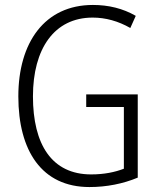

<svg xmlns="http://www.w3.org/2000/svg" viewBox="-20 -745 639 775"><path d="M328 -364V-313H480V-64C444 -50 400 -41 348 -41C189 -41 113 -162 113 -356C113 -548 199 -674 354 -674C406 -674 457 -660 506 -632L528 -681C476 -711 418 -725 355 -725C160 -725 54 -573 54 -356C54 -136 149 10 341 10C410 10 476 -3 536 -28V-364Z"/></svg>

Font: Noto Sans Display SemiCondensed Light
Style: Regular
Weight: 300
Width: 4
Designer: Monotype Design Team
Foundry: Monotype Imaging Inc.
Version: Version 1.900